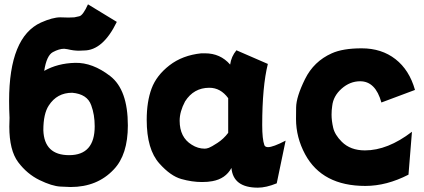

<svg xmlns="http://www.w3.org/2000/svg" viewBox="-20 -790 1957 886"><path d="M299 -74Q417 -74 417 -207Q417 -261 401 -304Q383 -356 313 -362Q243 -362 205 -303Q180 -265 180 -189Q184 -74 299 -74ZM306 73Q298 73 259 71Q220 69 162.5 41Q105 13 64 -41.5Q23 -96 23 -206L24 -246Q22 -287 22 -324Q22 -619 169 -686Q223 -710 258 -710L296 -709Q311 -709 323 -710Q329 -711 346 -715Q363 -719 386 -770L519 -689Q455 -557 367 -557L344 -556Q320 -556 291 -563L276 -565Q253 -565 224 -549.5Q195 -534 184 -463Q246 -498 326.5 -500Q407 -502 488.5 -439Q570 -376 570 -211Q570 -76 505 -8Q429 73 306 73Z M1170 76Q1056 76 1048 -15Q1021 35 960 46Q940 50 912 50Q866 50 816.5 36Q767 22 716 -35Q657 -100 657 -237Q657 -321 679.5 -381.5Q702 -442 762 -488.5Q822 -535 909 -544H926Q997 -544 1042 -492Q1047 -529 1071 -558L1216 -495Q1190 -390 1190 -213Q1190 -148 1200 -120Q1204 -111 1217 -111Q1240 -111 1298 -141L1257 56Q1208 76 1170 76ZM925 -104Q933 -104 944 -108Q955 -112 983.5 -130.5Q1012 -149 1033 -177V-337Q998 -385 946 -385Q874 -385 834 -322Q809 -275 809 -233Q809 -156 865 -122Q893 -104 925 -104Z M1666 68Q1467 68 1388 -78Q1346 -156 1346 -241Q1346 -245 1346.5 -294Q1347 -343 1387.5 -425Q1428 -507 1511 -544Q1562 -567 1649 -567Q1741 -567 1805 -517Q1869 -467 1895 -375L1740 -317Q1713 -415 1642 -415Q1595 -415 1556.5 -381Q1518 -347 1513 -301Q1510 -281 1510 -261Q1510 -233 1517.5 -200.5Q1525 -168 1557 -136Q1597 -96 1664 -96Q1769 -96 1881 -182L1865 16Q1764 68 1666 68Z"/></svg>

Font: KN Bobohei
Style: Bold
Weight: 700
Designer: Kingnam Type Foundry
Version: Version 1.710;March 18, 2023